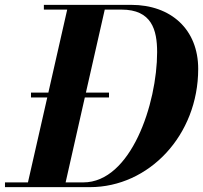

<svg xmlns="http://www.w3.org/2000/svg" viewBox="-44 -770 835 790"><path d="M326 0C569 0 771.5 -213.5 771.5 -486.5C771.5 -649.5 659 -750 496 -750H136.5V-730.5H232.5L155 -389H83.5V-369H150.5L71 -19.5H-23.5V0ZM404.5 -369V-389H309.5L387 -730.5H456C580 -730.5 602.5 -647.5 602.5 -555.5C602.5 -343.5 495 -19.5 298.5 -19.5H226L305 -369Z"/></svg>

Font: Bodoni* 11pt
Style: Bold Italic
Weight: 700
Italic angle: -13°
Version: Version 2.3